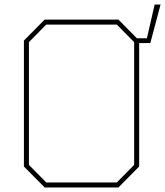

<svg xmlns="http://www.w3.org/2000/svg" viewBox="-20 -823 725 843"><path d="M176 0 85 -92V-645L176 -737H500L581 -655H625L659 -803H685L640 -634H591V-92L500 0ZM183 -22H493L569 -99V-638L493 -715H183L107 -638V-99Z"/></svg>

Font: Tomorrow Thin
Style: Regular
Weight: 250
Designer: Tony de Marco, Monica Rizzolli
Foundry: Just in Type
Version: Version 2.002